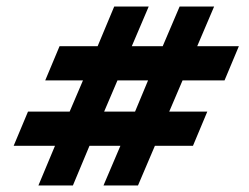

<svg xmlns="http://www.w3.org/2000/svg" viewBox="-20 -570 765 590"><path d="M331 -550H437L385 -428H480L532 -550H638L586 -428H714L670 -323H541L500 -227H617L573 -122H456L404 0H298L350 -122H255L204 0H98L149 -122H22L66 -227H194L235 -323H119L163 -428H280ZM300 -227H395L435 -323H341Z"/></svg>

Font: Epunda Sans ExtraBold
Style: Italic
Weight: 800
Italic angle: -12.0243°
Designer: Simon Atzbach
Foundry: typofactur
Version: Version 2.204; ttfautohint (v1.8.4.7-5d5b)